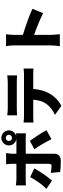

<svg xmlns="http://www.w3.org/2000/svg" viewBox="959 -1836 949 2908"><g transform="rotate(-90 1434.0 -382.5)"><path d="M752 -723Q752 -703 765.5 -689.5Q779 -676 799 -676Q819 -676 832.5 -689.5Q846 -703 846 -723Q846 -743 832.5 -756.5Q819 -770 799 -770Q779 -770 765.5 -756.5Q752 -743 752 -723ZM337 -338Q320 -306 296 -267.5Q272 -229 246.5 -192Q221 -155 196 -123Q171 -91 152 -70L27 -155Q51 -178 76 -207.5Q101 -237 124.5 -269.5Q148 -302 169 -336Q190 -370 205 -401ZM559 -468V-34Q559 10 532 36.5Q505 63 449 63Q406 63 365 61Q324 59 283 54L269 -88Q299 -82 327.5 -79.5Q356 -77 373 -77Q391 -77 398 -84Q405 -91 406 -110Q406 -117 406.5 -142.5Q407 -168 407 -203.5Q407 -239 407 -280Q407 -321 407 -358.5Q407 -396 407 -425.5Q407 -455 407 -468H178Q156 -468 128 -467.5Q100 -467 79 -465V-617Q102 -614 128.5 -611.5Q155 -609 178 -609H407V-673Q407 -683 406 -696Q405 -709 404 -722Q403 -735 401.5 -746.5Q400 -758 399 -765H570Q569 -760 567 -748.5Q565 -737 563.5 -723Q562 -709 560.5 -695.5Q559 -682 559 -672V-609H789Q744 -614 714.5 -646Q685 -678 685 -723Q685 -747 694 -767.5Q703 -788 718.5 -803.5Q734 -819 754.5 -828Q775 -837 799 -837Q823 -837 843.5 -828Q864 -819 879.5 -803.5Q895 -788 904 -767.5Q913 -747 913 -723Q913 -681 887 -650Q861 -619 821 -611Q835 -613 847 -613.5Q859 -614 868 -616V-465Q844 -467 815 -467.5Q786 -468 766 -468ZM753 -405Q771 -382 793.5 -349.5Q816 -317 838.5 -282Q861 -247 881.5 -213Q902 -179 916 -153L780 -78Q764 -110 744 -146.5Q724 -183 703.5 -218Q683 -253 663.5 -284Q644 -315 627 -337Z M1032 -501Q1054 -498 1079.5 -496Q1105 -494 1128 -494H1754Q1762 -494 1773.5 -494.5Q1785 -495 1798.5 -495.5Q1812 -496 1825.5 -497.5Q1839 -499 1849 -501V-351Q1829 -353 1802.5 -353.5Q1776 -354 1754 -354H1540Q1535 -286 1518 -223Q1501 -160 1469.5 -105Q1438 -50 1392 -5Q1346 40 1283 72L1147 -26Q1195 -44 1241 -80.5Q1287 -117 1316 -158Q1345 -200 1359 -248.5Q1373 -297 1378 -354H1128Q1107 -354 1079.5 -353Q1052 -352 1032 -350ZM1141 -748Q1166 -744 1197 -742Q1228 -740 1252 -740H1635Q1661 -740 1690 -742Q1719 -744 1746 -748V-599Q1719 -601 1690.5 -602Q1662 -603 1635 -603H1252Q1227 -603 1196 -602Q1165 -601 1141 -599Z M2369 -766Q2366 -738 2362.5 -707Q2359 -676 2359 -641V-511Q2407 -497 2463.5 -478Q2520 -459 2574.5 -439Q2629 -419 2676.5 -400Q2724 -381 2754 -366L2688 -205Q2652 -223 2610.5 -241.5Q2569 -260 2526 -277.5Q2483 -295 2440 -311.5Q2397 -328 2359 -341V-96Q2359 -86 2360 -68.5Q2361 -51 2362.5 -30Q2364 -9 2366 12Q2368 33 2370 49H2188Q2193 18 2196.5 -24Q2200 -66 2200 -96V-641Q2200 -670 2197 -704Q2194 -738 2188 -766Z"/></g></svg>

Font: Kinto Sans Black
Style: Regular
Weight: 900
Designer: Authors: Ryoko NISHIZUKA  (kana & ideographs); Paul D. Hunt (Latin, Greek & Cyrillic); Wenlong ZHANG  (bopomofo); Sandol
Foundry: Adobe Systems Incorporated, ookami Inc.
Version: Version 0.001